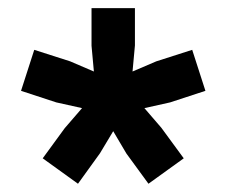

<svg xmlns="http://www.w3.org/2000/svg" viewBox="-20 -720 555 472"><path d="M171.7 -268.3 85 -330.8 139.2 -405 181.7 -454.2 118.3 -468.3 31.7 -496.7 64.2 -597.5 152.5 -569.2 210.8 -544.2 205 -607.5V-700H311.7V-608.3L305.8 -544.2L364.2 -569.2L452.5 -597.5L485 -496.7L398.3 -468.3L335 -454.2L376.7 -405.8L431.7 -330.8L345 -268.3L290.8 -342.5L258.3 -397.5L225.8 -343.3Z"/></svg>

Font: Funnel Sans Light
Style: Bold
Weight: 700
Version: Version 1.000